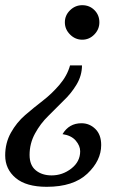

<svg xmlns="http://www.w3.org/2000/svg" viewBox="-68 -473 514 740"><path d="M-48 126Q-48 78 -26 38.5Q-4 -1 29 -29.5Q62 -58 96.5 -84.5Q131 -111 161 -146Q191 -181 202 -221H248Q248 -182 227 -147Q206 -112 176 -84L118 -26Q88 3 67 41.5Q46 80 46 124Q46 164 70 183.5Q94 203 131 203Q173 203 207 176.5Q241 150 241 110Q241 89 224 69Q207 49 173 44Q198 2 246 2Q277 2 299.5 24Q322 46 322 86Q322 146 268.5 196.5Q215 247 112 247Q33 247 -7.5 213Q-48 179 -48 126ZM249 -453Q277 -453 296 -434Q315 -415 315 -387Q315 -360 295.5 -340Q276 -320 249 -320Q222 -320 202 -340Q182 -360 182 -387Q182 -414 202 -433.5Q222 -453 249 -453Z"/></svg>

Font: Lobster Two
Style: Italic
Weight: 400
Designer: Pablo Impallari
Foundry: Pablo Impallari. www.impallari.com
Version: Version 1.006